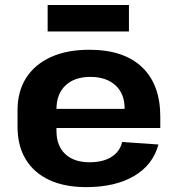

<svg xmlns="http://www.w3.org/2000/svg" viewBox="-20 -753 725 783"><path d="M331.4 10.1Q243.5 10.1 180.9 -19Q118.3 -48.1 84.9 -103.3Q51.5 -158.4 51.5 -236.6V-303.4Q51.5 -380.6 86.9 -435.7Q122.4 -490.9 188 -520.5Q253.6 -550.1 344.1 -550.1Q484.4 -550.1 559 -479.3Q633.7 -408.5 633.7 -276.9V-231H180.8V-308.9H509.5L488.2 -279.1V-310.5Q488.2 -371 450.7 -405.2Q413.2 -439.4 348.2 -439.4Q283.8 -439.4 247.1 -404.5Q210.3 -369.5 210.3 -308V-219.3Q210.3 -158.8 245.8 -125.1Q281.3 -91.3 345.3 -91.3Q400.2 -91.3 434.6 -113.1Q469.1 -134.9 478 -173.9L626.2 -163.7Q603.5 -80 526.5 -35Q449.5 10.1 331.4 10.1ZM505.8 -732.6V-624.6H174.3V-732.6Z"/></svg>

Font: Pathway Extreme 8pt Thin 12pt
Style: Regular
Weight: 100
Version: Version 1.001;gftools[0.9.26]